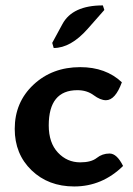

<svg xmlns="http://www.w3.org/2000/svg" viewBox="-20 -673 486 700"><path d="M250.5 6.8Q156.2 6.8 95 -52.2Q33.7 -111.3 33.7 -203.1Q33.7 -300.3 102.1 -364.3Q170.4 -428.2 272.5 -428.2Q365.7 -428.2 424.3 -373Q400.4 -307.6 366.2 -307.6Q346.2 -307.6 321.5 -325.9Q296.9 -344.2 262.2 -344.2Q157.7 -344.2 157.7 -215.8Q157.7 -152.3 191.2 -116.7Q224.6 -81.1 272.5 -81.1Q312.5 -81.1 332.8 -97.2Q353 -113.3 379.4 -113.3Q406.2 -113.3 428.7 -67.9Q352.5 6.8 250.5 6.8ZM175.8 -498 170.4 -516.6 207.5 -585Q244.1 -653.3 355 -653.3L360.4 -636.7L299.3 -567.4Q237.8 -498 175.8 -498Z"/></svg>

Font: ALMAS
Style: Bold
Weight: 700
Designer: ALMAS Font/ by Husham Jawad Kadhim, derived from the Bainsely font by/ Paul James MIller
Foundry: High-Logic / Made with FontCreator
Version: Version 1.411;September 19, 2021;FontCreator 14.0.0.2814 32-